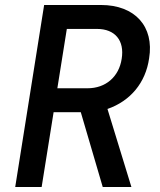

<svg xmlns="http://www.w3.org/2000/svg" viewBox="-20 -750 640 770"><path d="M41 0H147L195 -300H304L392 0H507L411 -313C503 -345 564 -418 578 -516C599 -644 521 -730 385 -730H157ZM210 -396 248 -634H369C441 -634 480 -588 468 -514C457 -442 404 -396 331 -396Z"/></svg>

Font: JetBrains Mono SemiBold
Style: Italic
Weight: 472
Italic angle: -9°
Monospace: yes
Designer: Philipp Nurullin, Konstantin Bulenkov
Foundry: JetBrains
Version: Version 2.305